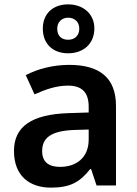

<svg xmlns="http://www.w3.org/2000/svg" viewBox="-20 -849 628 879"><path d="M292 -605C360 -605 412 -647 412 -719C412 -787 359 -829 292 -829C223 -829 176 -787 176 -718C176 -647 223 -605 292 -605ZM292 -667C260 -667 242 -686 242 -718C242 -749 264 -768 292 -768C321 -768 343 -749 343 -718C343 -686 322 -667 292 -667ZM297 -552C222 -552 151 -533 98 -505L138 -417C187 -439 237 -457 291 -457C351 -457 386 -430 386 -361V-334L292 -331C125 -325 44 -270 44 -158C44 -43 116 10 213 10C303 10 346 -16 393 -75H397L422 0H511V-364C511 -492 437 -552 297 -552ZM320 -254 386 -256V-210C386 -127 329 -85 255 -85C206 -85 173 -105 173 -157C173 -215 209 -250 320 -254Z"/></svg>

Font: Noto Sans Arabic UI SmBd
Style: Regular
Weight: 600
Designer: Monotype Design Team, Nadine Chahine and Nizar Qandah
Foundry: Monotype Imaging Inc.
Version: Version 2.010